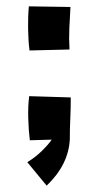

<svg xmlns="http://www.w3.org/2000/svg" viewBox="-20 -441 309 605"><path d="M127 144 66 70Q91 55 111.5 35Q132 15 143 -1L74 1Q70 -31 69 -69Q68 -107 72 -138L203 -134Q203 -99 201.5 -68Q200 -37 200 -2Q196 78 127 144ZM73 -282Q69 -314 68.5 -352Q68 -390 71 -421L202 -419Q200 -385 198.5 -352.5Q197 -320 199 -285Z"/></svg>

Font: Marhey
Style: Regular
Weight: 400
Designer: Nur Syamsi & Bustanul Arifin
Foundry: Namelatype
Version: Version 1.000; ttfautohint (v1.8.4.7-5d5b)